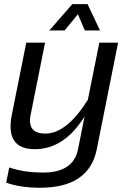

<svg xmlns="http://www.w3.org/2000/svg" viewBox="-20 -718 628 924"><path d="M387.2 -158.2Q290 0 147 0Q3.9 0 37.1 -166.5L106.4 -512.7H196.8L127.4 -165Q109.4 -75.2 198.7 -75.2Q300.8 -75.2 402.8 -237.8L458 -512.7H548.3L445.8 0Q408.7 185.5 172.9 185.5Q78.1 185.5 9.8 161.1L24.4 87.9Q94.2 112.3 188.5 112.3Q333 112.3 355.5 0ZM328.1 -698.2H401.4L461.4 -571.3H388.2L355 -649.4L290.5 -571.3H217.3Z"/></svg>

Font: Sansation
Style: Italic
Weight: 400
Designer: Bernd Montag
Version: Version 1.301